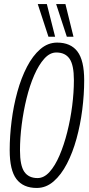

<svg xmlns="http://www.w3.org/2000/svg" viewBox="-20 -921 441 951"><path d="M162 10Q95 10 61.5 -34Q28 -78 28 -177Q28 -247 37.5 -322Q47 -397 66 -466Q85 -535 113.5 -590Q142 -645 179.5 -677.5Q217 -710 263 -710Q330 -710 363.5 -666Q397 -622 397 -523Q397 -453 387.5 -378Q378 -303 359 -234Q340 -165 311.5 -110Q283 -55 245.5 -22.5Q208 10 162 10ZM166 -39Q198 -39 225.5 -69.5Q253 -100 275 -151.5Q297 -203 313 -266.5Q329 -330 337.5 -396.5Q346 -463 346 -524Q346 -599 324.5 -630Q303 -661 259 -661Q227 -661 199.5 -630.5Q172 -600 149.5 -548.5Q127 -497 111.5 -433.5Q96 -370 87.5 -303.5Q79 -237 79 -176Q79 -101 100.5 -70Q122 -39 166 -39ZM220 -739 167 -901H212L253 -739ZM311 -739 258 -901H304L344 -739Z"/></svg>

Font: Georama Condensed Light
Style: Italic
Weight: 300
Width: 3
Italic angle: -9°
Designer: Jean-Baptiste Levee
Foundry: Production Type
Version: Version 1.000